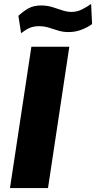

<svg xmlns="http://www.w3.org/2000/svg" viewBox="-20 -962 491 982"><path d="M31 0 140.5 -723H334.5L225.5 0ZM88 -792 74 -881Q97.5 -903 124.2 -918.5Q151 -934 190 -934Q220.5 -934 247.5 -925.8Q274.5 -917.5 298.8 -909.2Q323 -901 346 -901Q374.5 -901 401.2 -914.8Q428 -928.5 446 -942L451 -839Q431 -823.5 398.8 -810.8Q366.5 -798 331 -798Q302 -798 278 -805.5Q254 -813 230.2 -820.5Q206.5 -828 179 -828Q153.5 -828 134 -820.2Q114.5 -812.5 88 -792Z"/></svg>

Font: Public Sans Thin Black
Style: Italic
Weight: 900
Italic angle: -8°
Version: Version 2.001